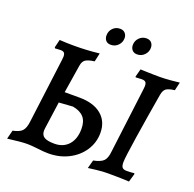

<svg xmlns="http://www.w3.org/2000/svg" viewBox="-143 -972 1145 1131"><g transform="rotate(20 430.0 -407.0)"><path d="M208 5Q200 4 178 2Q156 0 138 0Q102 0 17 11L31 -44Q72 -52 88.5 -69.5Q105 -87 110 -127L162 -534Q164 -552 164 -556Q164 -574 157 -580.5Q150 -587 134 -587L100 -585L97 -591L109 -641Q154 -638 199 -638Q282 -638 358 -647L346 -593Q306 -588 290 -576.5Q274 -565 270 -538L242 -362H334Q423 -362 472.5 -321Q522 -280 522 -208Q522 -147 489 -97Q456 -47 399.5 -18.5Q343 10 274 10Q245 10 208 5ZM708 -93Q708 -69 716 -60Q724 -51 743 -51Q760 -51 773 -52Q786 -53 790 -54L793 -49L778 3Q764 2 724.5 1Q685 0 645 0Q613 0 574 4.5Q535 9 523 11L537 -41Q582 -50 599.5 -67.5Q617 -85 621 -127L672 -535Q674 -553 674 -557Q674 -575 667 -582Q660 -589 643 -589Q632 -589 620.5 -588Q609 -587 605 -587Q605 -588 604 -589.5Q603 -591 603 -592L616 -641L640 -640Q694 -638 738 -638Q765 -638 806 -641.5Q847 -645 860 -647L848 -595Q809 -590 794.5 -579Q780 -568 775 -539Q750 -393 729 -257Q708 -121 708 -93ZM409 -193Q409 -240 386 -265.5Q363 -291 317 -299L230 -293L206 -121Q205 -116 205 -108Q205 -80 224.5 -68Q244 -56 288 -56Q344 -56 376.5 -92.5Q409 -129 409 -193ZM359 -761Q359 -788 377 -806.5Q395 -825 422 -825Q442 -825 453.5 -812.5Q465 -800 465 -781Q465 -755 446.5 -736Q428 -717 401 -717Q380 -717 369.5 -729.5Q359 -742 359 -761ZM524 -761Q524 -787 542.5 -806Q561 -825 587 -825Q608 -825 619 -812.5Q630 -800 630 -781Q630 -755 611.5 -736Q593 -717 566 -717Q546 -717 535 -729.5Q524 -742 524 -761Z"/></g></svg>

Font: Alegreya SC Medium
Style: Italic
Weight: 500
Italic angle: -7°
Designer: Juan Pablo del Peral
Foundry: Huerta Tipografica
Version: Version 2.007; ttfautohint (v1.6)